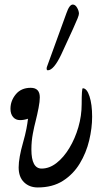

<svg xmlns="http://www.w3.org/2000/svg" viewBox="-20 -811 459 844"><path d="M146 13Q109 13 85.5 -10Q62 -33 62 -75Q62 -96 67 -124Q72 -152 81 -183Q91 -218 96 -244Q101 -270 103 -289Q85 -283 68 -283Q49 -283 37.5 -296.5Q26 -310 26 -333Q26 -368 49.5 -396.5Q73 -425 115 -425Q155 -425 155 -383Q155 -365 149.5 -336.5Q144 -308 136 -276Q131 -258 124.5 -224Q118 -190 118 -154Q118 -70 163 -70Q197 -70 228.5 -94.5Q260 -119 285 -160.5Q310 -202 324.5 -252Q339 -302 339 -353Q339 -423 344 -423Q362 -423 373.5 -387.5Q385 -352 385 -298Q385 -248 372 -193.5Q359 -139 330.5 -92Q302 -45 256.5 -16Q211 13 146 13ZM190 -502Q185 -502 185 -510Q185 -514 187 -519L272 -753Q285 -791 300 -791Q311 -791 319 -777Q327 -763 327 -751Q327 -745 321 -730Q315 -715 301 -684L249 -571Q216 -502 190 -502Z"/></svg>

Font: Junicode SmExp
Style: Italic
Weight: 400
Width: 6
Italic angle: -11°
Designer: Peter S. Baker
Version: Version 2.205; ttfautohint (v1.8.4)